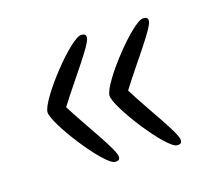

<svg xmlns="http://www.w3.org/2000/svg" viewBox="-56 -592 481 428"><g transform="rotate(-15 184.5 -378.5)"><path d="M173 -516C173 -522 171 -525 162 -525C138 -525 45 -407 45 -378C45 -352 138 -232 162 -232C171 -232 173 -235 173 -241C173 -257 121 -325 88 -378C121 -431 173 -500 173 -516ZM316 -516C316 -522 314 -525 305 -525C281 -525 188 -407 188 -378C188 -352 281 -232 305 -232C314 -232 316 -235 316 -241C316 -257 264 -325 231 -378C264 -431 316 -500 316 -516Z"/></g></svg>

Font: Life Savers
Style: Regular
Weight: 400
Designer: Pablo Impallari, Rodrigo Fuenzalida, Brenda Gallo
Foundry: Pablo Impallari, Rodrigo Fuenzalida, Brenda Gallo
Version: Version 3.000